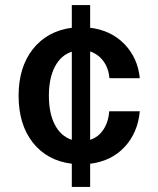

<svg xmlns="http://www.w3.org/2000/svg" viewBox="-20 -709 621 754"><path d="M409 -272H529Q521 -187 469 -131.5Q417 -76 334 -66V25H262V-66Q165 -78 109 -149Q53 -220 53 -333Q53 -445 109 -516Q165 -587 262 -600V-689H334V-600Q416 -590 468.5 -536Q521 -482 529 -402H410Q406 -442 386 -469Q366 -496 334 -507V-160Q366 -170 386 -200Q406 -230 409 -272ZM262 -160V-506Q219 -492 195.5 -447Q172 -402 172 -333Q172 -264 195.5 -219Q219 -174 262 -160Z"/></svg>

Font: CST
Style: Medium
Weight: 500
Version: Version 1.00